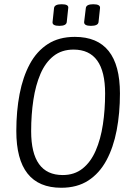

<svg xmlns="http://www.w3.org/2000/svg" viewBox="-20 -880 624 906"><path d="M269 6Q57 6 57 -262Q57 -356 72.5 -436.5Q88 -517 120.5 -577.5Q153 -638 205.5 -672Q258 -706 333 -706Q546 -706 546 -439Q546 -346 530.5 -265Q515 -184 482 -123Q449 -62 396.5 -28Q344 6 269 6ZM276 -54Q331 -54 369.5 -84.5Q408 -115 431.5 -169Q455 -223 465.5 -292.5Q476 -362 476 -439Q476 -646 327 -646Q271 -646 232.5 -615.5Q194 -585 171 -531.5Q148 -478 137.5 -408.5Q127 -339 127 -261Q127 -54 276 -54ZM409 -758Q376 -758 377 -776L385 -842Q387 -860 420 -860Q454 -860 452 -842L445 -776Q443 -758 409 -758ZM260 -758Q226 -758 228 -776L235 -842Q237 -860 271 -860Q305 -860 302 -842L295 -776Q293 -758 260 -758Z"/></svg>

Font: Asap Condensed Condensed Light
Style: Italic
Weight: 300
Width: 3
Italic angle: -6°
Designer: Pablo Cosgaya
Foundry: Omnibus-Type
Version: Version 3.001; ttfautohint (v1.8.4.7-5d5b)